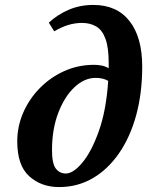

<svg xmlns="http://www.w3.org/2000/svg" viewBox="-20 -746 597 779"><path d="M191 -137Q191 -82 206.5 -62Q222 -42 247 -42Q277 -42 314 -86Q351 -130 381 -214Q411 -298 419 -418Q398 -430 368 -430Q322 -430 281.5 -391.5Q241 -353 216 -287Q191 -221 191 -137ZM220 13Q147 13 98.5 -31Q50 -75 50 -172Q50 -233 74 -288.5Q98 -344 141 -388Q184 -432 240.5 -457.5Q297 -483 362 -483Q377 -483 392.5 -480Q408 -477 421 -469Q421 -474 421 -479.5Q421 -485 421 -490Q421 -553 408 -588.5Q395 -624 370.5 -638.5Q346 -653 313 -653Q285 -653 258 -645Q231 -637 200 -619L178 -654Q212 -686 258 -706Q304 -726 359 -726Q454 -726 505.5 -660.5Q557 -595 557 -476Q557 -368 532.5 -278.5Q508 -189 462.5 -123.5Q417 -58 355.5 -22.5Q294 13 220 13Z"/></svg>

Font: Source Serif Pro
Style: Bold Italic
Weight: 700
Italic angle: -12°
Designer: Frank Grießhammer
Foundry: Adobe Systems Incorporated
Version: Version 3.001;hotconv 1.0.111;makeotfexe 2.5.65597